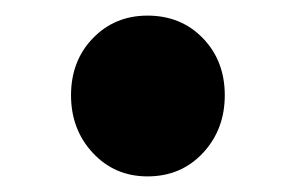

<svg xmlns="http://www.w3.org/2000/svg" viewBox="-20 -212 378 246"><path d="M169 14Q127 14 99 -16Q71 -46 71 -90Q71 -134 99 -163Q127 -192 169 -192Q212 -192 240 -163Q268 -134 268 -90Q268 -46 240 -16Q212 14 169 14Z"/></svg>

Font: Noto Sans KR Thin ExtraBold
Style: Regular
Weight: 800
Version: Version 2.004-H2;hotconv 1.0.118;makeotfexe 2.5.65603